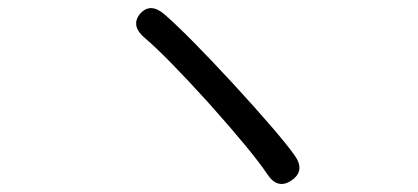

<svg xmlns="http://www.w3.org/2000/svg" viewBox="-20 -586 1040 478"><path d="M706 -137Q671 -113 645 -153Q609 -207 500 -329Q392 -448 341 -491Q304 -522 329 -552Q355 -581 391 -549Q448 -499 560 -378Q674 -254 713 -200Q741 -161 706 -137Z"/></svg>

Font: Resource Han Rounded JP Normal
Style: Regular
Weight: 350
Designer: Cyano Hao (round all glyphs); Ryoko NISHIZUKA 西塚涼子 (kana, bopomofo & ideographs); Paul D. Hunt (Latin, Greek & Cyrillic)
Foundry: Cyano Hao
Version: 0.990